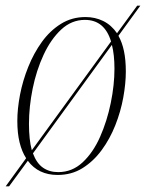

<svg xmlns="http://www.w3.org/2000/svg" viewBox="-22 -606 514 676"><path d="M-2 50 70 -49Q55 -72 47 -104.5Q39 -137 39 -180Q39 -223 48.5 -272.5Q58 -322 77.5 -370.5Q97 -419 125.5 -458.5Q154 -498 192.5 -522Q231 -546 279 -546Q313 -546 341.5 -532Q370 -518 390 -489L461 -586H472L395 -480Q408 -457 414.5 -426Q421 -395 421 -354Q421 -312 412 -262.5Q403 -213 384 -165Q365 -117 336 -77.5Q307 -38 268.5 -14Q230 10 181 10Q113 10 76 -40L10 50ZM80 -170Q80 -114 90 -77L369 -460Q346 -536 277 -536Q230 -536 193.5 -502Q157 -468 131.5 -413Q106 -358 93 -294Q80 -230 80 -170ZM183 0Q232 0 269 -34.5Q306 -69 330.5 -124.5Q355 -180 368 -243.5Q381 -307 381 -364Q381 -413 372 -448L94 -66Q107 -31 129.5 -15.5Q152 0 183 0Z"/></svg>

Font: Noto Serif Display Condensed ExtraLight
Style: Italic
Weight: 200
Width: 3
Italic angle: -12°
Designer: Monotype Design Team
Foundry: Monotype Imaging Inc.
Version: Version 2.009